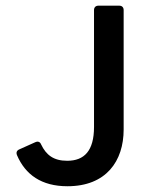

<svg xmlns="http://www.w3.org/2000/svg" viewBox="-20 -645 541 677"><path d="M40 -97.7C69.3 -29.3 126 11.7 217.8 11.7C354.5 11.7 416 -77.1 416 -188.5V-609.4C416 -619.1 410.2 -625 400.4 -625H327.1C317.4 -625 311.5 -619.1 311.5 -609.4V-197.3C311.5 -113.3 277.3 -78.1 216.8 -78.1C168.9 -78.1 142.6 -98.6 125 -135.7C121.1 -145.5 113.3 -147.5 104.5 -143.6L47.9 -118.2C39.1 -114.3 36.1 -107.4 40 -97.7Z"/></svg>

Font: Ed Sans Neue Medium
Style: Regular
Weight: 500
Designer: Stephen Hutchings
Version: Version 1.004;PS 001.004;hotconv 1.0.88;makeotf.lib2.5.64775